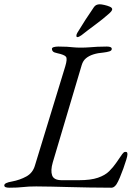

<svg xmlns="http://www.w3.org/2000/svg" viewBox="-40 -870 643 895"><path d="M4 5Q-8 5 -14 2.5Q-20 0 -20 -6Q-20 -18 16 -24Q53 -31 83 -47.5Q113 -64 123 -99L264 -560Q275 -596 267.5 -605.5Q260 -615 227 -622Q212 -625 207 -630Q202 -635 202 -642Q202 -648 211 -650.5Q220 -653 232 -653Q257 -653 272.5 -652Q288 -651 302 -649.5Q316 -648 336 -648Q359 -648 377 -649.5Q395 -651 414 -652Q433 -653 458 -653Q481 -653 481 -642Q481 -634 470 -630.5Q459 -627 442 -625Q416 -623 395.5 -616.5Q375 -610 361 -598.5Q347 -587 341 -567L206 -113Q195 -75 203 -52.5Q211 -30 248 -30H328Q383 -30 416.5 -41.5Q450 -53 469 -72Q488 -91 501 -110Q514 -129 530 -152Q535 -158 537.5 -160Q540 -162 546 -162Q551 -162 552.5 -159Q554 -156 554 -150Q554 -143 548.5 -125Q543 -107 535 -84.5Q527 -62 518.5 -42Q510 -22 503 -11Q499 -5 493 0Q487 5 480 5Q423 5 374.5 4Q326 3 283 2Q240 1 202 0Q164 -1 129 -1Q92 -1 67 2Q42 5 4 5ZM322 -697Q316 -697 316 -703Q316 -710 321 -718Q339 -748 358.5 -778Q378 -808 398 -837Q407 -850 425 -850Q432 -850 446 -847Q460 -844 471.5 -839Q483 -834 483 -827Q483 -820 470 -808Q441 -782 405 -755.5Q369 -729 340 -706Q333 -701 328.5 -699Q324 -697 322 -697Z"/></svg>

Font: EB Garamond
Style: Italic
Weight: 400
Italic angle: -17.2°
Designer: Georg Duffner and Octavio Pardo
Foundry: Georg Duffner
Version: Version 1.001